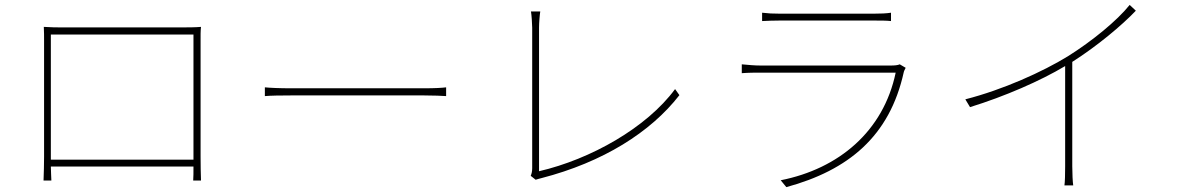

<svg xmlns="http://www.w3.org/2000/svg" viewBox="-20 -742 4820 785"><path d="M158 -3.9H190C188.9 -17 188.9 -41.2 187.9 -61.1H771C771 -39.1 771 -16 769.9 -3.9H801.8C800.8 -21 800.1 -77.8 800.1 -101.9V-576C800.1 -595.2 799.7 -614 801.8 -632.1C778.8 -630 746.1 -630 728 -630H228C208.8 -630 195 -630 159.1 -632.1C160.2 -612.9 160.2 -593 160.2 -576V-100.9C160.2 -79.9 159.1 -23.8 158 -3.9ZM771 -600.9V-89.1H187.9V-600.9Z M1062.9 -349.1C1087 -351.2 1124.3 -351.9 1176.1 -351.9H1710.9C1756 -351.9 1788 -350.1 1804 -349.1V-384.9C1786.9 -382.8 1761 -381 1709.9 -381H1176.1C1118.3 -381 1085.9 -382.8 1062.9 -384.9Z M2170.1 -7.1C2178.3 -9.9 2185.7 -11.7 2193.9 -13.8C2445 -78.8 2639.9 -201 2757.8 -353L2740.1 -377.8C2623.9 -219.8 2394.9 -90.9 2183.9 -41.9V-630C2183.9 -648.1 2186.8 -683.9 2188.9 -695H2150.9C2153.1 -683.9 2155.9 -643.8 2155.9 -628.9V-54C2155.9 -39.1 2152.7 -30.2 2149.9 -23.1Z M3658.7 -479C3650.6 -475.1 3636 -474.1 3622.9 -474.1H3088.8C3066.8 -474.1 3041.9 -476.2 3012.8 -479V-442.8C3041.9 -445 3066.8 -445 3088.8 -445H3642C3592 -204.9 3408.7 -51.8 3171.9 -5L3195 23.1C3447.8 -45.8 3617.2 -183.9 3675.1 -447.1C3676.1 -452.1 3680 -458.8 3682.9 -464.8ZM3095.9 -655.9C3120 -657 3141 -658 3168 -658H3551.8C3581.7 -658 3603 -658 3622.9 -655.9V-690C3603 -687.1 3582.7 -686.1 3552.9 -686.1H3168C3139.9 -686.1 3120 -687.1 3095.9 -690Z M4598.7 -721.9C4546.9 -657 4445 -574.2 4348 -513.1C4242.9 -448.2 4079.9 -375 3926.8 -335.9L3946 -304C4088.1 -348 4233 -410.9 4334.9 -471.9V-62.1C4334.9 -33 4334.2 2.8 4332 16H4367.9C4365.8 2.8 4364 -33 4364 -62.1V-489C4464.8 -552.9 4566.8 -638.1 4623.9 -698.2Z"/></svg>

Font: Karasuma Gothic
Style: Thin
Weight: 200
Designer: Rasmus Andersson / Ryoko Ishizuka
Foundry: rsms
Version: Version 1.00